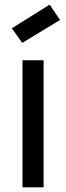

<svg xmlns="http://www.w3.org/2000/svg" viewBox="-20 -808 286 828"><path d="M77 0V-548H168V0ZM194 -788 239 -722 76 -623 31 -686Z"/></svg>

Font: SVN-Poppins
Style: Regular
Weight: 400
Designer: Ninad Kale (Devanagari), Jonny Pinhorn (Latin)
Foundry: Indian Type Foundry
Version: Version 3.002 2017